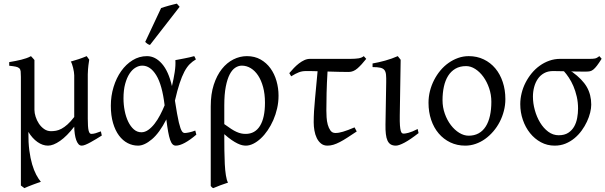

<svg xmlns="http://www.w3.org/2000/svg" viewBox="-20 -772 3269 1037"><path d="M529.8 -40Q515.1 -30.8 499.5 -21.2Q483.9 -11.7 469.2 -3.7Q454.6 4.4 442.1 9.5Q429.7 14.6 421.4 14.6Q411.1 14.6 403.8 6.3Q396.5 -2 391.6 -15.9Q386.7 -29.8 384 -48.3Q381.3 -66.9 380.9 -87.9Q341.3 -36.6 304.4 -11Q267.6 14.6 239.3 14.6Q210.4 14.6 182.6 -4.9Q154.8 -24.4 133.3 -59.6V-56.6Q132.8 -2.4 138.4 40.3Q144 83 153.6 115.5Q163.1 147.9 175.5 171.4Q188 194.8 200.7 210Q193.4 212.4 180.9 216.8Q168.5 221.2 155 226.3Q141.6 231.4 129.6 236.3Q117.7 241.2 111.8 244.1L92.8 230V-356.9Q92.8 -376 91.6 -386.7Q90.3 -397.5 84.2 -403.3Q78.1 -409.2 65.4 -411.9Q52.7 -414.6 29.8 -417V-436.5Q48.8 -439.9 64.7 -442.9Q80.6 -445.8 94.7 -449.5Q108.9 -453.1 121.8 -457.5Q134.8 -461.9 147.5 -468.8L149.4 -466.3Q151.9 -463.9 154.8 -460.7Q157.7 -457.5 160.9 -453.9Q164.1 -450.2 166 -447.8V-178.7Q166 -161.6 172.4 -141.6Q178.7 -121.6 190.2 -104.2Q201.7 -86.9 218.3 -75.2Q234.9 -63.5 255.4 -63.5Q268.6 -63.5 282.5 -65.9Q296.4 -68.4 311.8 -76.4Q327.1 -84.5 344.2 -99.6Q361.3 -114.7 380.9 -140.1V-365.2Q380.9 -373 379.2 -384Q377.4 -395 374.8 -405.8Q372.1 -416.5 368.9 -425.8Q365.7 -435.1 362.3 -439.5Q383.8 -445.3 406 -452.9Q428.2 -460.4 448.2 -468.8L461.9 -449.7Q460 -437 457.5 -419.2Q455.1 -401.4 454.1 -370.6V-130.9Q454.1 -85.4 458.5 -67.1Q462.9 -48.8 473.1 -48.8Q483.9 -48.8 496.3 -52.5Q508.8 -56.2 524.9 -62.5Z M743.7 -57.6Q762.7 -57.6 780.8 -70.3Q798.8 -83 814.9 -103.8Q831.1 -124.5 844.7 -150.6Q858.4 -176.8 869.1 -203.1Q856 -313.5 824 -365.5Q792 -417.5 748.5 -417.5Q730 -417.5 711.9 -406.7Q693.8 -396 679.4 -374Q665 -352.1 656 -318.8Q647 -285.6 647 -240.7Q647 -206.1 653.6 -173.1Q660.2 -140.1 672.6 -114.5Q685.1 -88.9 702.9 -73.2Q720.7 -57.6 743.7 -57.6ZM1038.1 -451.2Q1019.5 -440.4 1004.4 -425.3Q989.3 -410.2 975.8 -384.8Q962.4 -359.4 950 -321.8Q937.5 -284.2 924.8 -228.5Q931.2 -187.5 936.3 -158.7Q941.4 -129.9 946 -110.6Q950.7 -91.3 954.8 -79.8Q959 -68.4 962.9 -62.7Q966.8 -57.1 970.7 -55.4Q974.6 -53.7 978.5 -53.7Q986.3 -53.7 1001.7 -56.9Q1017.1 -60.1 1034.7 -66.9Q1035.6 -62.5 1037.1 -57.6Q1038.6 -52.7 1040.5 -44.9Q1006.8 -16.1 978.5 -0.7Q950.2 14.6 929.7 14.6Q919.4 14.6 912.1 7.3Q904.8 0 898.9 -16.6Q893.1 -33.2 888.2 -60.3Q883.3 -87.4 878.4 -127Q841.3 -54.2 800.5 -19.8Q759.8 14.6 725.6 14.6Q696.3 14.6 669.7 1Q643.1 -12.7 622.8 -39.8Q602.5 -66.9 590.6 -107.4Q578.6 -147.9 578.6 -201.2Q578.6 -253.9 593.5 -302.5Q608.4 -351.1 634.5 -387.9Q660.6 -424.8 696.3 -446.8Q731.9 -468.8 773.9 -468.8Q818.4 -468.8 854.2 -428.2Q890.1 -387.7 908.7 -307.1Q918 -346.2 923.6 -382.6Q929.2 -418.9 927.2 -447.3Q938 -449.2 950.7 -451.7Q963.4 -454.1 977.1 -456.8Q990.7 -459.5 1003.9 -462.4Q1017.1 -465.3 1028.8 -468.8Q1032.7 -463.4 1034.2 -459Q1035.6 -454.6 1038.1 -451.2ZM790 -529.3Q786.1 -530.3 783.2 -531.5Q780.3 -532.7 777.3 -534.7Q774.4 -536.6 771.5 -539.1Q768.6 -541.5 764.2 -545.4L850.1 -728.5Q857.9 -731.4 868.7 -734.6Q879.4 -737.8 891.1 -741.2Q902.8 -744.6 914.3 -747.3Q925.8 -750 935.1 -752.4L950.2 -735.4Z M1191.4 -101.6Q1212.9 -85.9 1228.8 -75.7Q1244.6 -65.4 1257.8 -59.6Q1271 -53.7 1282.5 -51.3Q1293.9 -48.8 1306.6 -48.8Q1357.4 -48.8 1384.3 -92.3Q1411.1 -135.7 1411.1 -217.3Q1411.1 -264.2 1401.1 -301.3Q1391.1 -338.4 1374 -364.3Q1356.9 -390.1 1334.2 -403.8Q1311.5 -417.5 1286.1 -417.5Q1268.1 -417.5 1251 -406.5Q1233.9 -395.5 1220.7 -370.4Q1207.5 -345.2 1199.5 -304.2Q1191.4 -263.2 1191.4 -203.1ZM1484.4 -255.4Q1484.4 -220.2 1476.8 -186.8Q1469.2 -153.3 1456.1 -123.3Q1442.9 -93.3 1425.5 -67.9Q1408.2 -42.5 1388.4 -24.2Q1368.7 -5.9 1347.9 4.4Q1327.1 14.6 1307.6 14.6Q1298.8 14.6 1287.8 12.2Q1276.9 9.8 1262.7 2.9Q1248.5 -3.9 1231 -15.9Q1213.4 -27.8 1191.4 -47.4V-34.7Q1191.4 2.4 1191.9 41Q1192.4 79.6 1194.1 113.8Q1195.8 147.9 1200 174.6Q1204.1 201.2 1211.4 214.4Q1189 221.7 1170.7 228.5Q1152.3 235.4 1131.8 244.1Q1126.5 241.7 1124.3 239.3Q1122.1 236.8 1118.2 232.4V-197.8Q1118.2 -263.7 1134.5 -314.2Q1150.9 -364.7 1178.2 -399.2Q1205.6 -433.6 1240.7 -451.2Q1275.9 -468.8 1313.5 -468.8Q1355.5 -468.8 1387.5 -450.7Q1419.4 -432.6 1440.9 -402.8Q1462.4 -373 1473.4 -334.5Q1484.4 -295.9 1484.4 -255.4Z M1906.7 -62Q1878.9 -43.5 1856.7 -29.1Q1834.5 -14.6 1815.7 -4.9Q1796.9 4.9 1780.5 9.8Q1764.2 14.6 1748.5 14.6Q1728 14.6 1713.9 3.2Q1699.7 -8.3 1690.9 -26.4Q1682.1 -44.4 1678.2 -66.9Q1674.3 -89.4 1674.3 -111.3Q1674.3 -168 1681.4 -238Q1688.5 -308.1 1695.3 -387.2Q1682.6 -387.7 1671.6 -387.9Q1660.6 -388.2 1651.9 -388.2H1631.8Q1611.8 -388.2 1594.5 -381.6Q1577.1 -375 1552.7 -359.9L1542.5 -377Q1554.2 -391.1 1567.4 -404.8Q1580.6 -418.5 1594.7 -429.4Q1608.9 -440.4 1624 -447.3Q1639.2 -454.1 1654.8 -454.1H1873.5Q1897.9 -454.1 1915.8 -456.8Q1933.6 -459.5 1944.8 -468.8L1958 -454.1Q1933.1 -422.4 1910.9 -402.8Q1888.7 -383.3 1863.3 -383.3Q1842.3 -383.3 1811.8 -384Q1781.2 -384.8 1749 -385.7Q1745.1 -321.3 1743.9 -269Q1742.7 -216.8 1742.7 -175.3Q1742.7 -159.7 1743.9 -138.7Q1745.1 -117.7 1750.2 -98.9Q1755.4 -80.1 1764.9 -66.9Q1774.4 -53.7 1791.5 -53.7Q1800.8 -53.7 1810.8 -55.4Q1820.8 -57.1 1833 -60.8Q1845.2 -64.5 1860.4 -70.1Q1875.5 -75.7 1895 -84Z M2240.7 -53.2Q2195.8 -18.1 2165 -1.7Q2134.3 14.6 2118.2 14.6Q2101.1 14.6 2090.1 7.8Q2079.1 1 2072.8 -12.9Q2066.4 -26.9 2064 -48.3Q2061.5 -69.8 2062 -99.1L2065.9 -326.7Q2066.4 -352.1 2064.9 -368.2Q2063.5 -384.3 2056.4 -393.6Q2049.3 -402.8 2034.2 -406.2Q2019 -409.7 1992.2 -409.7V-429.2Q2023.9 -434.6 2060.1 -444.6Q2096.2 -454.6 2128.4 -468.8L2144 -449.2L2139.2 -147.9Q2138.7 -114.3 2140.1 -94.7Q2141.6 -75.2 2144.5 -65.2Q2147.5 -55.2 2151.6 -52.7Q2155.8 -50.3 2161.1 -50.3Q2168.5 -50.3 2186.8 -54.9Q2205.1 -59.6 2235.8 -75.2Z M2633.8 -222.2Q2633.8 -260.7 2621.8 -295.7Q2609.9 -330.6 2590.6 -357.2Q2571.3 -383.8 2546.9 -399.4Q2522.5 -415 2497.6 -415Q2463.9 -415 2439.7 -400.9Q2415.5 -386.7 2400.1 -362.1Q2384.8 -337.4 2377.4 -303.7Q2370.1 -270 2370.1 -231Q2370.1 -192.4 2382.6 -157.5Q2395 -122.6 2415.3 -96.2Q2435.5 -69.8 2460.7 -54.4Q2485.8 -39.1 2511.2 -39.1Q2542 -39.1 2565.2 -52Q2588.4 -64.9 2603.5 -88.9Q2618.7 -112.8 2626.2 -146.5Q2633.8 -180.2 2633.8 -222.2ZM2709.5 -236.8Q2709.5 -204.1 2701.4 -172.9Q2693.4 -141.6 2679 -113.8Q2664.6 -85.9 2644.3 -62.3Q2624 -38.6 2600.1 -21.5Q2576.2 -4.4 2548.8 5.1Q2521.5 14.6 2492.7 14.6Q2448.7 14.6 2412.1 -2.9Q2375.5 -20.5 2349.4 -51.3Q2323.2 -82 2308.8 -124.5Q2294.4 -167 2294.4 -216.8Q2294.4 -249 2302.2 -280.3Q2310.1 -311.5 2324.5 -339.6Q2338.9 -367.7 2358.6 -391.4Q2378.4 -415 2402.6 -432.1Q2426.8 -449.2 2454.3 -459Q2481.9 -468.8 2511.7 -468.8Q2556.2 -468.8 2592.8 -451.2Q2629.4 -433.6 2655.3 -402.6Q2681.2 -371.6 2695.3 -329.1Q2709.5 -286.6 2709.5 -236.8Z M3102.1 -185.5Q3102.1 -219.7 3095 -250.5Q3087.9 -281.2 3076.9 -306.9Q3065.9 -332.5 3052.2 -353Q3038.6 -373.5 3025.9 -387.2Q3006.3 -387.7 2990.7 -387.9Q2975.1 -388.2 2966.8 -388.2Q2939 -388.2 2918.5 -376.7Q2897.9 -365.2 2884.8 -345.9Q2871.6 -326.7 2865 -301.8Q2858.4 -276.9 2858.4 -250Q2858.4 -213.9 2868.7 -177Q2878.9 -140.1 2897.2 -109.9Q2915.5 -79.6 2941.2 -60.5Q2966.8 -41.5 2997.6 -41.5Q3028.8 -41.5 3049.1 -54.7Q3069.3 -67.9 3081.1 -88.6Q3092.8 -109.4 3097.4 -135Q3102.1 -160.6 3102.1 -185.5ZM3229.5 -454.6Q3214.8 -431.2 3204.3 -417.5Q3193.8 -403.8 3184.8 -396.5Q3175.8 -389.2 3166.5 -387.2Q3157.2 -385.3 3144.5 -385.3Q3128.9 -385.3 3107.7 -385.5Q3086.4 -385.7 3063.5 -386.2L3070.8 -383.3Q3125 -344.2 3149.2 -302.5Q3173.3 -260.7 3173.3 -207Q3173.3 -187.5 3167.5 -163.6Q3161.6 -139.6 3150.1 -115Q3138.7 -90.3 3121.8 -67.1Q3105 -43.9 3083 -25.6Q3061 -7.3 3034.2 3.7Q3007.3 14.6 2975.6 14.6Q2935.5 14.6 2901.6 -3.7Q2867.7 -22 2842.8 -53Q2817.9 -84 2804 -124.5Q2790 -165 2790 -209.5Q2790 -239.3 2797.4 -269Q2804.7 -298.8 2818.6 -325.9Q2832.5 -353 2851.8 -376.5Q2871.1 -399.9 2895.3 -417.2Q2919.4 -434.6 2947.3 -444.3Q2975.1 -454.1 3005.9 -454.1H3155.3Q3169.9 -454.1 3178.7 -454.3Q3187.5 -454.6 3193.6 -456.1Q3199.7 -457.5 3204.8 -460.4Q3210 -463.4 3217.3 -468.8Z"/></svg>

Font: Gentium Plus
Style: Regular
Weight: 400
Designer: J. Victor Gaultney, Annie Olsen, Iska Routamaa
Foundry: SIL International
Version: Version 1.510